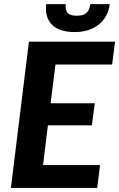

<svg xmlns="http://www.w3.org/2000/svg" viewBox="-20 -932 590 952"><path d="M34 0ZM536 -612H255L231 -420H450L435.5 -310.5H217.5L193.5 -113.5H476L462 0H34L123.5 -725.5H550.5ZM351 -773Q315.5 -773 287.5 -781.2Q259.5 -789.5 240.8 -806.5Q222 -823.5 213.5 -849.8Q205 -876 209 -911.5H306Q303 -884 314.5 -869Q326 -854 360.5 -854Q394.5 -854 409.8 -869Q425 -884 427.5 -911.5H524Q520.5 -879.5 506.2 -853.8Q492 -828 469.2 -810Q446.5 -792 416.2 -782.5Q386 -773 351 -773Z"/></svg>

Font: Lato Heavy
Style: Italic
Weight: 800
Italic angle: -7°
Designer: Lukasz Dziedzic
Foundry: tyPoland Lukasz Dziedzic
Version: Version 2.007; 2014-02-27